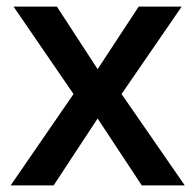

<svg xmlns="http://www.w3.org/2000/svg" viewBox="-20 -560 591 580"><path d="M202.1 -275.9 21 -540H151.9L274.9 -351.1L398.9 -540H528.8L347.2 -275.9L538.1 0H408.2L274.9 -202.1L142.1 0H12.2Z"/></svg>

Font: f41525491657056   
Style: Regular
Weight: 600
Foundry: Ascender Corporation
Version: Version 1.10